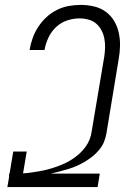

<svg xmlns="http://www.w3.org/2000/svg" viewBox="-20 -763 540 783"><path d="M10 0 17 -41V-55H19L34 -145H89L74 -56Q91 -57 108 -59.5Q125 -62 142.5 -65Q160 -68 176.5 -72.5Q193 -77 210 -83Q227 -89 243.5 -96.5Q260 -104 275 -114Q290 -124 303.5 -136Q317 -148 328 -163Q339 -178 345.5 -194.5Q352 -211 354 -228L405 -531Q408 -550 408.5 -569Q409 -588 405.5 -606Q402 -624 393.5 -640Q385 -656 372 -667Q359 -678 341 -683Q323 -688 304 -688Q279 -688 253.5 -679.5Q228 -671 208.5 -652.5Q189 -634 177.5 -609.5Q166 -585 162 -561L161 -559H100L101 -561Q105 -585 113.5 -608.5Q122 -632 136 -653.5Q150 -675 169.5 -693Q189 -711 212 -722.5Q235 -734 260 -738.5Q285 -743 309 -743Q336 -743 362.5 -737Q389 -731 410 -716Q431 -701 444.5 -679Q458 -657 464 -631Q470 -605 469.5 -577.5Q469 -550 464 -522L414 -219Q411 -201 404 -184Q397 -167 384.5 -152Q372 -137 357 -125Q342 -113 326 -103.5Q310 -94 293 -86.5Q276 -79 258 -73.5Q240 -68 222 -63.5Q204 -59 187 -55H387L378 0Z"/></svg>

Font: Iosevka Light
Style: Italic
Weight: 300
Italic angle: -9°
Monospace: yes
Designer: Belleve Invis
Foundry: Belleve Invis
Version: Version 32.5.0; ttfautohint (v1.8.4)